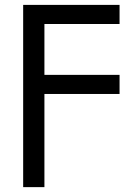

<svg xmlns="http://www.w3.org/2000/svg" viewBox="-20 -561 568 785"><path d="M74.7 204.1V-541H468.8V-462.9H161.6V-254.9H468.8V-176.8H161.6V204.1Z"/></svg>

Font: Inter 17pt
Style: Regular
Weight: 400
Version: Version 4.001;git-66647c0bb